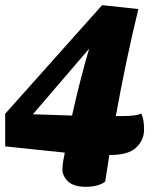

<svg xmlns="http://www.w3.org/2000/svg" viewBox="-27 -701 608 741"><path d="M518 -263Q529 -242 529 -201Q529 -160 498.5 -131.5Q468 -103 401 -103H395L379 0Q352 20 304 20Q242 20 222 -18Q214 -32 214 -44Q214 -58 216 -74L223 -112L-7 -136V-262L367 -681V-680L368 -681L507 -666Q460 -474 420 -253H443Q500 -253 518 -263ZM100 -260 251 -255Q284 -402 317 -513Z"/></svg>

Font: Sansita One
Style: Regular
Weight: 400
Version: Version 1.002